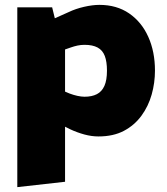

<svg xmlns="http://www.w3.org/2000/svg" viewBox="-20 -551 686 788"><path d="M51 217V-521H194L205 -476L261 -501Q290 -515 325 -523Q360 -531 388 -531Q459 -531 510 -496Q561 -461 588.5 -400Q616 -339 616 -261Q616 -211 602.5 -163Q589 -115 560.5 -76Q532 -37 488.5 -14Q445 9 384 9Q356 9 326.5 1Q297 -7 269 -20L247 -31V195ZM327 -154Q357 -154 377.5 -164.5Q398 -175 408.5 -198.5Q419 -222 419 -261Q419 -298 410 -321.5Q401 -345 380.5 -356Q360 -367 327 -367Q312 -367 298 -364Q284 -361 270 -356L247 -348V-175L266 -167Q282 -161 298 -157.5Q314 -154 327 -154Z"/></svg>

Font: REM Medium ExtraBold
Style: Regular
Weight: 800
Version: Version 1.005;gftools[0.9.28]